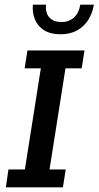

<svg xmlns="http://www.w3.org/2000/svg" viewBox="-20 -798 420 818"><path d="M5 0 16 -76H86L154 -507H85L97 -583H340L328 -507H259L191 -76H260L248 0ZM238 -652Q195 -652 168 -669Q141 -686 129 -715Q117 -744 120 -778H176Q173 -741 191.5 -722.5Q210 -704 242 -704Q273 -704 294.5 -723Q316 -742 322 -778H380Q370 -720 333 -686Q296 -652 238 -652Z"/></svg>

Font: Rokkitt SemiBold Medium
Style: Italic
Weight: 500
Italic angle: -9°
Version: Version 3.103